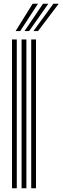

<svg xmlns="http://www.w3.org/2000/svg" viewBox="-20 -1012 336 1032"><path d="M147.8 0V-800H173.5V0ZM44.5 0V-800H70.2V0ZM96 0V-800H121.8V0ZM63.8 -845 155.5 -992H184.2L88.5 -845ZM159.8 -845 266.8 -992H295.5L184.5 -845ZM111.8 -845 211.2 -992H239.8L136.5 -845Z"/></svg>

Font: Big Shoulders Inline Display Thin ExtraBold
Style: Regular
Weight: 800
Version: Version 2.002